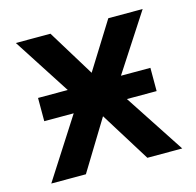

<svg xmlns="http://www.w3.org/2000/svg" viewBox="-85 -630 733 718"><g transform="rotate(-15 281.5 -271.0)"><path d="M28 0 177 -232H63V-322H178L36 -542H170L281 -361L394 -542H527L384 -322H498V-232H383L535 0H400L280 -193L162 0Z"/></g></svg>

Font: Noto Sans Mono SemiCondensed SemiBold
Style: Regular
Weight: 600
Width: 4
Designer: Monotype Design Team
Foundry: Monotype Imaging Inc.
Version: Version 2.014; ttfautohint (v1.8.4.7-5d5b)